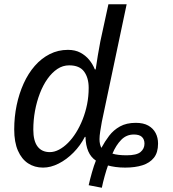

<svg xmlns="http://www.w3.org/2000/svg" viewBox="-20 -780 816 905"><path d="M398 93Q404 66 413.5 32.5Q423 -1 432 -23Q408 -39 396 -67Q384 -95 383 -135H380Q359 -94 326.5 -61Q294 -28 256.5 -9Q219 10 183 10Q143 10 112.5 -10Q82 -30 64.5 -70Q47 -110 47 -170Q47 -229 58.5 -284Q70 -339 91.5 -386.5Q113 -434 144 -469.5Q175 -505 214.5 -525Q254 -545 300 -545Q334 -545 358.5 -532Q383 -519 400 -498.5Q417 -478 427 -453H431Q436 -487 441 -518Q446 -549 453 -585L491 -760H577L460 -206Q456 -184 452.5 -161.5Q449 -139 449 -124Q449 -111 451.5 -100.5Q454 -90 458 -83Q474 -113 494.5 -140Q515 -167 545.5 -184Q576 -201 620 -201Q656 -201 679 -188Q702 -175 713.5 -153Q725 -131 725 -103Q725 -61 705.5 -36.5Q686 -12 651.5 -1Q617 10 570 10Q545 10 524 7Q503 4 489 0Q482 19 473.5 49.5Q465 80 460 105ZM215 -63Q236 -63 258 -74.5Q280 -86 300.5 -106.5Q321 -127 338.5 -155Q356 -183 369.5 -217Q383 -251 390.5 -288.5Q398 -326 398 -366Q398 -413 376.5 -442.5Q355 -472 306 -472Q276 -472 250.5 -455Q225 -438 204 -408.5Q183 -379 168 -340Q153 -301 145 -257.5Q137 -214 137 -169Q137 -116 157 -89.5Q177 -63 215 -63ZM577 -48Q624 -48 642.5 -63.5Q661 -79 661 -103Q661 -123 649 -134.5Q637 -146 611 -146Q576 -146 551.5 -121Q527 -96 510 -56Q522 -52 539 -50Q556 -48 577 -48Z"/></svg>

Font: Noto Sans Display
Style: Italic
Weight: 400
Italic angle: -12°
Designer: Monotype Design Team
Foundry: Monotype Imaging Inc.
Version: Version 2.003